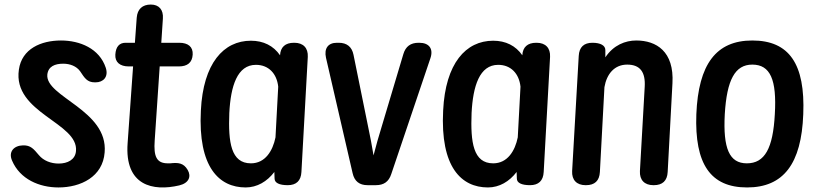

<svg xmlns="http://www.w3.org/2000/svg" viewBox="-20 -776 3607 844"><path d="M81 -137C41 -136 16 -109 33 -70C68 12 153 48 237 48C335 48 432 1 440 -106C456 -292 179 -350 188 -448C192 -484 221 -496 258 -496C288 -496 316 -485 332 -463C352 -433 363 -414 397 -414H400C434 -414 458 -438 445 -478C417 -563 331 -598 248 -598C161 -598 76 -562 63 -470C35 -279 326 -237 314 -112C311 -74 277 -57 238 -57C203 -57 171 -70 151 -94C128 -121 115 -138 81 -137Z M487 -536C485 -503 507 -484 546 -484H565L541 -147C527 41 653 66 768 39C810 29 822 0 805 -29C787 -60 763 -62 728 -58C724 -58 721 -58 718 -58C668 -58 655 -88 660 -158L682 -484H766C804 -484 825 -501 827 -536C829 -570 807 -588 768 -588H689L696 -694C699 -733 679 -756 643 -756C606 -756 584 -736 581 -698L573 -588H532C505 -588 489 -571 487 -536Z M1305 -20 1333 -526C1335 -565 1313 -588 1274 -588H1272C1234 -588 1213 -569 1211 -533C1182 -575 1138 -597 1083 -597C963 -597 873 -498 863 -290C850 -41 943 48 1060 48C1110 48 1154 22 1186 -20L1187 9C1187 28 1208 38 1245 38C1282 38 1303 19 1305 -20ZM988 -279C994 -398 1023 -491 1105 -491C1161 -491 1197 -452 1203 -395L1191 -172C1179 -113 1146 -58 1083 -58C995 -58 983 -151 988 -279Z M1596 38H1632C1667 38 1689 23 1700 -11L1872 -520C1886 -561 1867 -588 1823 -588H1820C1785 -588 1763 -572 1753 -538L1658 -220C1645 -178 1633 -136 1622 -93C1615 -136 1607 -178 1598 -220L1534 -535C1527 -570 1505 -588 1469 -588H1461C1422 -588 1404 -563 1413 -522L1530 -15C1538 21 1560 38 1596 38Z M2370 -20 2398 -526C2400 -565 2378 -588 2339 -588H2337C2299 -588 2278 -569 2276 -533C2247 -575 2203 -597 2148 -597C2028 -597 1938 -498 1928 -290C1915 -41 2008 48 2125 48C2175 48 2219 22 2251 -20L2252 9C2252 28 2273 38 2310 38C2347 38 2368 19 2370 -20ZM2053 -279C2059 -398 2088 -491 2170 -491C2226 -491 2262 -452 2268 -395L2256 -172C2244 -113 2211 -58 2148 -58C2060 -58 2048 -151 2053 -279Z M2617 -20 2637 -393C2647 -451 2681 -492 2737 -492C2794 -492 2818 -459 2814 -394L2793 -24C2791 15 2813 38 2852 38H2854C2892 38 2913 19 2915 -20L2936 -410C2944 -550 2865 -598 2777 -598C2729 -598 2677 -578 2641 -524V-556C2641 -576 2620 -588 2584 -588C2547 -588 2526 -569 2524 -530L2495 -24C2493 15 2515 38 2554 38H2556C2594 38 2615 19 2617 -20Z M3264 48C3424 48 3503 -56 3511 -274C3520 -495 3449 -598 3287 -598C3128 -598 3050 -494 3041 -274C3033 -55 3103 48 3264 48ZM3166 -274C3175 -425 3211 -492 3287 -492C3366 -492 3395 -426 3386 -274C3378 -124 3342 -58 3263 -58C3186 -58 3158 -123 3166 -274Z"/></svg>

Font: 寒蝉团圆体 Round
Style: Regular
Weight: 500
Designer: 寒蝉字型
Version: Version 2.700;Glyphs 3.1.1 (3135)